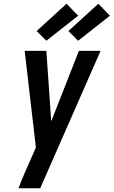

<svg xmlns="http://www.w3.org/2000/svg" viewBox="-20 -1007 608 1027"><path d="M79 0Q94 -40 111 -79.5Q128 -119 146 -159L172 -218L112 -735H228L254 -358L402 -735H518L195 0ZM398 -789 346 -841 506 -987 568 -923ZM228 -789 176 -841 336 -987 398 -923Z"/></svg>

Font: Iosevka Custom
Style: Bold Italic
Weight: 700
Italic angle: -9°
Designer: Belleve Invis
Foundry: Belleve Invis
Version: Version 30.3.1; ttfautohint (v1.8.3)